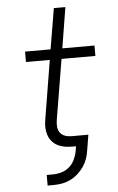

<svg xmlns="http://www.w3.org/2000/svg" viewBox="-61 -777 622 1011"><g transform="rotate(-5 250.0 -271.0)"><path d="M180 193H149V137H180Q203 137 226.5 130.5Q250 124 268.5 108Q287 92 297.5 69.5Q308 47 312 24L316 0H296Q275 0 255 -3.5Q235 -7 218 -16Q201 -25 188.5 -40Q176 -55 170 -74Q164 -93 163.5 -113.5Q163 -134 167 -155L218 -465H92V-520H227L263 -735H324L289 -520H459V-465H280L227 -146Q224 -128 225.5 -110.5Q227 -93 236.5 -80Q246 -67 262 -61Q278 -55 296 -55H386L373 24Q370 47 362.5 69Q355 91 341.5 111Q328 131 309.5 147.5Q291 164 269.5 174.5Q248 185 225 189Q202 193 180 193Z"/></g></svg>

Font: Iosevka SS04 Light
Style: Italic
Weight: 300
Italic angle: -9°
Monospace: yes
Designer: Belleve Invis
Foundry: Belleve Invis
Version: Version 19.0.0; ttfautohint (v1.8.4)